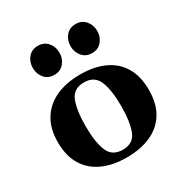

<svg xmlns="http://www.w3.org/2000/svg" viewBox="-173 -877 983 1026"><g transform="rotate(-30 318.0 -363.5)"><path d="M37.1 -240.2Q37.1 -324.7 72.8 -381.3Q108.4 -438 172.1 -466.6Q235.8 -495.1 320.8 -495.1Q406.2 -495.1 468.5 -466.6Q530.8 -438 564.7 -381.3Q598.6 -324.7 598.6 -240.2Q598.6 -155.8 564 -99.1Q529.3 -42.5 466.1 -14.2Q402.8 14.2 317.4 14.2Q231.9 14.2 169.2 -14.2Q106.4 -42.5 71.8 -99.1Q37.1 -155.8 37.1 -240.2ZM208.5 -240.2Q208.5 -142.1 231.2 -87.2Q253.9 -32.2 318.8 -32.2Q383.8 -32.2 405.5 -87.2Q427.2 -142.1 427.2 -240.2Q427.2 -338.4 404.5 -393.3Q381.8 -448.2 316.9 -448.2Q252 -448.2 230.2 -393.1Q208.5 -337.9 208.5 -240.2ZM434.6 -561.5Q397 -561.5 374.8 -587.9Q352.5 -614.3 352.5 -650.9Q352.5 -688 374.8 -714.4Q397 -740.7 434.6 -740.7Q472.2 -740.7 494.6 -714.4Q517.1 -688 517.1 -650.9Q517.1 -614.3 494.6 -587.9Q472.2 -561.5 434.6 -561.5ZM201.7 -561.5Q164.1 -561.5 141.8 -587.9Q119.6 -614.3 119.6 -650.9Q119.6 -688 141.8 -714.4Q164.1 -740.7 201.7 -740.7Q239.3 -740.7 261.7 -714.4Q284.2 -688 284.2 -650.9Q284.2 -614.3 261.7 -587.9Q239.3 -561.5 201.7 -561.5Z"/></g></svg>

Font: Gelasio
Style: Bold
Weight: 700
Designer: Eben Sorkin
Foundry: Eben Sorkin
Version: Version 1.008